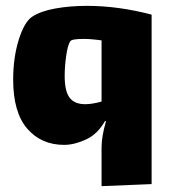

<svg xmlns="http://www.w3.org/2000/svg" viewBox="-20 -489 578 656"><path d="M498 -439V140L327 147V15Q327 -23 342 -74L339 -76Q314 -31 274 -12.5Q234 6 199 6Q121 6 73 -49.5Q25 -105 25 -217Q25 -292 44 -353Q63 -414 90 -432Q119 -451 169 -460Q219 -469 277 -469Q384 -469 498 -439ZM327 -142V-351Q315 -353 291 -355Q282 -356 264 -356Q225 -356 220 -348Q211 -334 206 -297Q201 -262 201 -229Q201 -177 218 -155Q235 -133 271 -133Q295 -133 327 -142Z"/></svg>

Font: Lalezar
Style: Regular
Weight: 400
Designer: Borna Izadpanah
Foundry: Borna Izadpanah
Version: Version 1.003